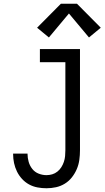

<svg xmlns="http://www.w3.org/2000/svg" viewBox="-20 -997 558 1025"><path d="M228 8Q204 8 180 3.5Q156 -1 135 -12.5Q114 -24 97.5 -42Q81 -60 70.5 -81.5Q60 -103 55 -126.5Q50 -150 50 -174Q50 -175 50 -175.5Q50 -176 50 -177H127Q127 -176 127 -176Q127 -176 127 -175Q127 -154 133 -133Q139 -112 152.5 -95Q166 -78 186.5 -70Q207 -62 228 -62Q244 -62 259 -66.5Q274 -71 286.5 -81Q299 -91 307.5 -104.5Q316 -118 321 -133Q326 -148 327.5 -163.5Q329 -179 329 -195V-665H193V-735H407V-195Q407 -169 403.5 -143.5Q400 -118 390 -94.5Q380 -71 364 -50.5Q348 -30 326 -16.5Q304 -3 279 2.5Q254 8 228 8ZM241 -797 178 -849 305 -977H391L518 -849L455 -797L348 -925Z"/></svg>

Font: Iosevka Slab
Style: Regular
Weight: 400
Monospace: yes
Designer: Belleve Invis
Foundry: Belleve Invis
Version: Version 11.2.4; ttfautohint (v1.8.3)